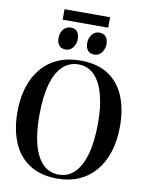

<svg xmlns="http://www.w3.org/2000/svg" viewBox="-111 -1132 924 1220"><g transform="rotate(10 351.5 -522.0)"><path d="M345 12Q235.5 12 163.8 -35.5Q92 -83 57.2 -167.2Q22.5 -251.5 22.5 -361Q22.5 -450.5 45.2 -522.8Q68 -595 111.8 -646.5Q155.5 -698 218.2 -725.2Q281 -752.5 361 -752.5Q470 -752.5 540.8 -706.5Q611.5 -660.5 646 -577.5Q680.5 -494.5 680.5 -383.5Q680.5 -294 657.8 -221.2Q635 -148.5 591.8 -96.2Q548.5 -44 486.2 -16Q424 12 345 12ZM350.5 -14.5Q409 -14.5 451.2 -56Q493.5 -97.5 516.5 -179.5Q539.5 -261.5 539.5 -383.5Q539.5 -484.5 519 -561.8Q498.5 -639 457 -682.5Q415.5 -726 352.5 -726Q294 -726 251.5 -685.8Q209 -645.5 186.2 -564.5Q163.5 -483.5 163.5 -361Q163.5 -255 184 -177.2Q204.5 -99.5 246 -57Q287.5 -14.5 350.5 -14.5ZM254.5 -805Q225.5 -805 211.8 -823Q198 -841 198 -869.5Q198 -901 216 -924.5Q234 -948 262.5 -948H263.5Q293 -948 306.5 -930Q320 -912 320 -883.5Q320 -854 302.5 -829.5Q285 -805 255.5 -805ZM440 -805Q410.5 -805 396.8 -823Q383 -841 383 -869.5Q383 -901 401 -924.5Q419 -948 447.5 -948H448.5Q477.5 -948 491.5 -930Q505.5 -912 505.5 -883.5Q505.5 -854 487.8 -829.5Q470 -805 441 -805ZM498 -1056V-988.5H204V-1056Z"/></g></svg>

Font: Merriweather 144pt SemiBold
Style: Regular
Weight: 600
Version: Version 2.100